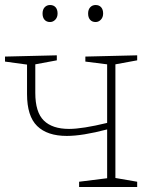

<svg xmlns="http://www.w3.org/2000/svg" viewBox="-21 -747 611 767"><path d="M527 -506 440 -490V-36L527 -21V0H295V-21L407 -35V-230Q308 -204 246 -204Q168 -204 127.5 -243.5Q87 -283 87 -371V-489L-1 -501V-521L206 -526V-506L120 -490V-376Q120 -299 154 -265.5Q188 -232 255 -232Q308 -232 407 -256V-490L320 -501V-521L527 -526ZM149 -693Q149 -709 157.5 -718Q166 -727 179 -727Q193 -727 201 -718Q209 -709 209 -693Q209 -678 200 -668.5Q191 -659 179 -659Q165 -659 157 -668Q149 -677 149 -693ZM331 -693Q331 -709 339.5 -718Q348 -727 361 -727Q375 -727 383 -718Q391 -709 391 -693Q391 -678 382 -668.5Q373 -659 361 -659Q347 -659 339 -668Q331 -677 331 -693Z"/></svg>

Font: Bitter Pro ExtraLight
Style: Regular
Weight: 275
Designer: Sol Matas, and Bitter project Authors
Foundry: Sol Matas
Version: Version 1.010